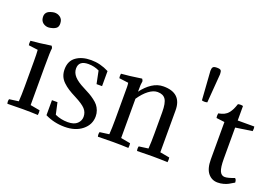

<svg xmlns="http://www.w3.org/2000/svg" viewBox="-113 -1178 2198 1534"><g transform="rotate(20 985.5 -410.5)"><path d="M208 -372.1V-50.8L289.1 -36.1Q292.5 -20 289.1 3.9Q226.1 1 160.2 1Q113.8 1 29.8 2.9Q23.9 -16.6 29.8 -36.1L108.9 -46.9Q112.8 -101.6 112.8 -173.8V-387.2Q112.8 -452.6 109.9 -484.9L30.8 -495.1Q27.3 -510.3 30.8 -533.2Q93.8 -537.6 203.1 -554.2Q211.4 -544.4 212.9 -534.2Q208 -508.3 208 -372.1ZM62 -729Q54.2 -765.1 70.8 -784.2Q83.5 -800.3 118.2 -808.1Q147.5 -815.4 173.1 -802.5Q198.7 -789.6 205.1 -764.2Q212.9 -727.1 198.2 -709Q184.1 -692.4 147.9 -685.1Q118.2 -677.7 93.5 -690.4Q68.8 -703.1 62 -729Z M531.7 -23.9Q585.9 -23.9 611.8 -48.8Q637.7 -73.7 637.7 -106.9Q637.7 -145.5 612.5 -172.9Q587.4 -200.2 521.5 -233.9Q481.9 -253.9 455.8 -270.8Q429.7 -287.6 407.5 -309.1Q385.3 -330.6 375 -356.2Q364.7 -381.8 364.7 -413.1Q364.7 -483.9 414.1 -519Q463.4 -554.2 540.5 -554.2Q619.1 -554.2 692.4 -516.1V-388.2H645.5L623.5 -496.1Q580.1 -517.1 530.8 -517.1Q448.7 -517.1 448.7 -450.2Q448.7 -414.1 475.8 -384Q502.9 -354 562.5 -324.2Q594.2 -308.1 615.5 -296.1Q636.7 -284.2 659.9 -266.8Q683.1 -249.5 696.5 -232.7Q710 -215.8 718.8 -192.6Q727.5 -169.4 727.5 -143.1Q727.5 -72.8 670.2 -26.4Q612.8 20 521.5 20Q430.7 20 354.5 -18.1V-146H401.4L423.3 -46.9Q473.6 -23.9 531.7 -23.9Z M1215.3 -356.9Q1215.3 -434.6 1194.8 -465.3Q1174.3 -496.1 1126.5 -496.1Q1090.8 -496.1 1052 -466.8Q1013.2 -437.5 977.5 -384.8V-50.8L1058.6 -36.1Q1062 -20 1058.6 3.9Q995.6 1 929.7 1Q883.3 1 799.3 2.9Q793.5 -16.6 799.3 -36.1L878.4 -46.9Q882.3 -101.6 882.3 -173.8V-448.2Q882.3 -467.8 879.4 -484.9L800.3 -495.1Q796.9 -510.3 800.3 -533.2Q863.3 -537.6 972.7 -554.2Q981 -544.4 982.4 -534.2Q979 -515.1 978.3 -502.4Q977.5 -489.7 977.5 -444.8Q1013.7 -494.6 1059.3 -524.4Q1105 -554.2 1155.8 -554.2Q1310.5 -554.2 1310.5 -407.2V-50.8L1391.6 -36.1Q1395 -20 1391.6 3.9Q1328.6 1 1262.7 1Q1216.3 1 1132.3 2.9Q1126.5 -16.6 1132.3 -36.1L1211.4 -46.9Q1215.3 -101.6 1215.3 -173.8Z M1545.9 -799.8 1526.9 -554.2Q1503.9 -547.4 1481 -554.2L1463.9 -799.8Q1463.9 -822.3 1471.9 -831.5Q1480 -840.8 1504.9 -840.8Q1530.8 -840.8 1538.3 -832.8Q1545.9 -824.7 1545.9 -799.8Z M1804.7 -624V-501H1945.8Q1947.8 -489.3 1947.8 -482.9Q1947.8 -473.6 1945.8 -461.9L1804.7 -440.9V-175.8Q1804.7 -102.1 1818.4 -71.5Q1832 -41 1860.8 -41Q1887.7 -41 1941.9 -62Q1944.8 -59.6 1947 -56.9Q1949.2 -54.2 1950.4 -52.2Q1951.7 -50.3 1952.6 -46.4Q1953.6 -42.5 1953.9 -41Q1954.1 -39.6 1954.8 -34.4Q1955.6 -29.3 1955.6 -27.8Q1925.3 -9.3 1910.2 -1.2Q1895 6.8 1871.6 13.4Q1848.1 20 1821.8 20Q1772 20 1740.5 -18.6Q1709 -57.1 1709 -136.2V-453.1L1638.7 -461.9Q1636.7 -471.7 1636.7 -479Q1636.7 -487.3 1638.7 -501Q1667.5 -506.3 1687.5 -516.1Q1707.5 -525.9 1721.2 -543Q1734.9 -560.1 1743.4 -577.6Q1752 -595.2 1761.7 -624Q1770.5 -627 1783.7 -627Q1795.9 -627 1804.7 -624Z"/></g></svg>

Font: Adamina
Style: Regular
Weight: 400
Designer: Cyreal (www.cyreal.org)
Foundry: Cyreal (www.cyreal.org)
Version: Version 1.010